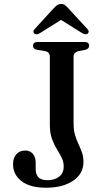

<svg xmlns="http://www.w3.org/2000/svg" viewBox="-20 -906 510 942"><path d="M389.5 -111Q389.5 -54 339 -19.5Q288.5 15 205.5 15Q128 15 86 -17Q44 -49 44 -100.5Q44 -130.5 60 -149Q76 -167.5 104 -167.5Q127 -167.5 141 -151.5Q155 -135.5 155 -107.5V-76.5Q155 -51 168.2 -36.5Q181.5 -22 213.5 -22Q247 -22 269.8 -39Q292.5 -56 292.5 -89Q292.5 -113 282.2 -133.2Q272 -153.5 258.5 -175.2Q245 -197 234.8 -225.2Q224.5 -253.5 224.5 -293V-628.5Q224.5 -639.5 218.2 -646.5Q212 -653.5 199.5 -655.5L162.5 -661.5Q151.5 -663.5 146.8 -668.5Q142 -673.5 142 -682Q142 -690.5 147.8 -695.2Q153.5 -700 166 -700H393.5Q406 -700 411.8 -695.2Q417.5 -690.5 417.5 -682Q417.5 -667 398.5 -661.5L365.5 -655.5Q354 -652.5 347.5 -646Q341 -639.5 341 -628.5V-301Q341 -267 348.5 -242.5Q356 -218 365.5 -198Q375 -178 382.2 -157.8Q389.5 -137.5 389.5 -111ZM299.5 -821H259.5L383 -743.5Q400.5 -733.5 410.5 -741Q414.5 -744.5 415 -750.8Q415.5 -757 408.5 -764L315.5 -865Q306.5 -875 298.8 -880.8Q291 -886.5 280 -886.5Q268.5 -886.5 260.5 -880.8Q252.5 -875 243 -865L150.5 -764Q143.5 -757 144 -750.8Q144.5 -744.5 148.5 -741Q158.5 -733.5 176 -743.5Z"/></svg>

Font: Fraunces 12pt
Style: Regular
Weight: 400
Version: Version 1.000;[b76b70a41]